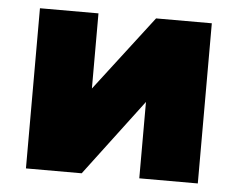

<svg xmlns="http://www.w3.org/2000/svg" viewBox="-43 -570 769 621"><g transform="rotate(5 341.5 -260.0)"><path d="M62.5 0V-520H252.5V-276L439.5 -520H620.5V0H430.5V-248L243.5 0Z"/></g></svg>

Font: Geologica Black
Style: Regular
Weight: 900
Designer: Sindre Bremnes, Frode Helland
Foundry: Monokrom Skriftforlag AS
Version: Version 1.010;gftools[0.9.28]